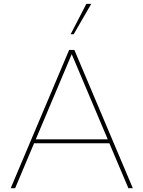

<svg xmlns="http://www.w3.org/2000/svg" viewBox="-20 -997 760 1017"><path d="M370.1 -815.4H354L437.5 -976.6H463.4ZM60.1 0H36.6L346.2 -732.4H374L683.6 0H660.2L559.1 -238.3H160.6ZM169.4 -258.8H550.8L359.9 -710Z"/></svg>

Font: Kumbh Sans Thin
Style: Regular
Weight: 250
Version: Version 1.004